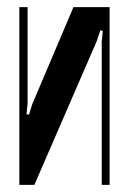

<svg xmlns="http://www.w3.org/2000/svg" viewBox="-20 -516 356 536"><path d="M286 -496V0H264V-400L267 -430L260 -431L250 -401L76 0H34V-496H57V-227L54 -197L61 -196L70 -225L185 -496Z"/></svg>

Font: Moniqa Extra Bold Narrow Heading
Style: Regular
Weight: 800
Width: 4
Designer: Rajesh Rajput
Foundry: Rajesh Rajput
Version: Version 1.000;December 15, 2022;FontCreator 14.0.0.2794 32-b